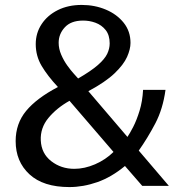

<svg xmlns="http://www.w3.org/2000/svg" viewBox="-20 -754 748 779"><path d="M311.5 -734Q364.5 -734 409.5 -715Q454.5 -696 482 -661.5Q509.5 -627 509.5 -580Q509.5 -554.5 495.5 -523Q481.5 -491.5 444.5 -456.2Q407.5 -421 338.5 -384L497 -198.5Q506.5 -212 520.5 -239.2Q534.5 -266.5 546.2 -304.5Q558 -342.5 560.5 -389.5H651.5Q641 -312 610 -253Q579 -194 543 -143L665 0H557L487 -80.5Q432 -35 374.8 -15Q317.5 5 261.5 5Q155.5 5 99.5 -46.8Q43.5 -98.5 43.5 -181.5Q43.5 -252.5 86 -304Q128.5 -355.5 215 -401Q173 -446 149 -486.5Q125 -527 125 -575Q125 -620 148.8 -656Q172.5 -692 214.5 -713Q256.5 -734 311.5 -734ZM315 -670.5Q267.5 -670 242.8 -643Q218 -616 218 -580.5Q218 -556 228.5 -531.8Q239 -507.5 253.5 -487.5Q268 -467.5 279.5 -455L297 -435.5Q349.5 -466 377 -490Q404.5 -514 414.8 -535.2Q425 -556.5 425 -578Q425 -611.5 408.8 -632Q392.5 -652.5 367.2 -661.8Q342 -671 315 -670.5ZM262 -345Q210 -316 176.5 -275.5Q143 -235 145.5 -184Q148 -131 188 -100Q228 -69 281.5 -69Q323 -69 365.8 -87.5Q408.5 -106 440.5 -137.5Z"/></svg>

Font: Public Sans
Style: Regular
Weight: 400
Designer: The Public Sans project authors (U.S. Web Design System). Libre Franklin designed by Pablo Impallari and Rodrigo Fuenzal
Version: Version 1.008; ttfautohint (v1.8.1) -l 8 -r 50 -G 200 -x 14 